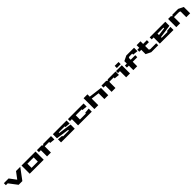

<svg xmlns="http://www.w3.org/2000/svg" viewBox="1397 -4756 8772 8772"><g transform="rotate(-45 5783.0 -370.0)"><path d="M-10 -400V-530H295L535 -210L775 -530H1050L655 0H415L110 -400Z M1130 0V-530H2035V0ZM1380 -130H1785V-400H1380Z M2125 -400V-530H2429L2480 -480L2530 -530H3035V-310L2785 -335V-400H2500V0H2250V-400Z M3155 0V-200L3405 -175V-130H3790V-175L3155 -265V-530H4040V-330L3790 -355V-400H3405V-360L4040 -270V0Z M4130 -400V-530H5140V-330L4890 -355V-400H4505V-130H4890V-175L5140 -200V0H4255V-400Z M5310 0V-700H5560V-550L6205 -470V0H5955V-375L5560 -425V0Z M6295 -400V-530H6599L6650 -480L6700 -530H7205V-310L6955 -335V-400H6670V0H6420V-400Z M7235 -400V-530H7610V0H7360V-400ZM7360 -600V-740H7610V-600Z M7700 -290V-420H7825V-580L8070 -700H8570V-480L8320 -505V-570H8135L8075 -540V-420H8370V-290H8075V0H7825V-290Z M8612 -400V-530H8737V-700H8987V-530H9232V-400H8987V-160L9047 -130H9432V0H8982L8737 -120V-400Z M9411 -400V-530H10421V-265L9786 -175V-130H10171V-175L10421 -200V0H9536V-400ZM9786 -304 10171 -355V-400H9786Z M10601 0V-530H10780L10831 -480L10881 -530H11251L11496 -410V0H11246V-370L11186 -400H10851V0Z"/></g></svg>

Font: Stalinist One
Style: Regular
Weight: 400
Designer: Jovanny Lemonad
Foundry: Alexey Maslov, Jovanny Lemonad
Version: Version 3.004